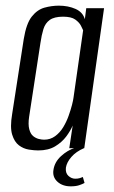

<svg xmlns="http://www.w3.org/2000/svg" viewBox="-20 -524 402 679"><path d="M115 8Q101 8 82 5Q63 2 47 -10Q31 -22 23 -48Q15 -74 23 -121L64 -386Q73 -441 92.5 -465.5Q112 -490 137.5 -497Q163 -504 188 -504Q221 -504 247 -492.5Q273 -481 280 -456L285 -495H348L278 0H225L237 -80Q229 -61 214 -41Q199 -21 175 -6.5Q151 8 115 8ZM136 -30Q158 -30 175 -42.5Q192 -55 203.5 -74Q215 -93 222.5 -114Q230 -135 234.5 -152.5Q239 -170 240 -179L274 -417Q272 -422 266 -433.5Q260 -445 246 -455Q232 -465 203 -465Q172 -465 156 -453.5Q140 -442 133.5 -421Q127 -400 123 -372L83 -111Q79 -84 83.5 -67Q88 -50 97.5 -42.5Q107 -35 117.5 -32.5Q128 -30 136 -30ZM230 135Q201 135 183 118.5Q165 102 169 77Q173 49 196 28Q219 7 245 -1L277 0Q249 12 232.5 31Q216 50 213 69Q211 88 222 98Q233 108 246 108Q255 108 262 106Q269 104 273 102L279 123Q272 127 260 131Q248 135 230 135Z"/></svg>

Font: Alumni Sans
Style: Italic
Weight: 400
Italic angle: -8°
Version: Version 1.016